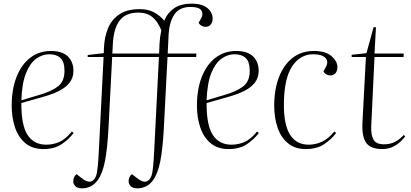

<svg xmlns="http://www.w3.org/2000/svg" viewBox="-20 -802 2250 1051"><path d="M259 -523Q321 -523 351.5 -493Q382 -463 382 -414Q382 -376 360.5 -349Q339 -322 302.5 -304Q266 -286 220 -273L97 -238Q96 -118 130.5 -64Q165 -10 233 -10Q271 -10 305 -25Q339 -40 373 -82L383 -74Q355 -37 315.5 -11.5Q276 14 217 14Q157 14 118.5 -18.5Q80 -51 62 -105Q44 -159 44 -223Q44 -312 70 -379.5Q96 -447 144.5 -485Q193 -523 259 -523ZM333 -414Q333 -464 311 -484.5Q289 -505 250 -505Q212 -505 178 -480.5Q144 -456 122 -400.5Q100 -345 97 -253L197 -283Q265 -303 299 -330.5Q333 -358 333 -414Z M429 229Q403 229 392 216.5Q381 204 381 191Q381 166 399 151L423 170Q461 201 483 189.5Q505 178 511 141Q516 108 518 75.5Q520 43 522 5L547 -490H460V-501L548 -511L549 -538Q551 -597 570.5 -645.5Q590 -694 632.5 -723Q675 -752 745 -752Q791 -752 824 -734Q857 -716 879 -689Q896 -731 932.5 -756.5Q969 -782 1030 -782Q1072 -782 1097 -769.5Q1122 -757 1133 -738Q1144 -719 1144 -701Q1144 -679 1133 -667Q1122 -655 1105 -655Q1081 -655 1067 -677L1078 -696Q1095 -725 1082.5 -744.5Q1070 -764 1024 -764Q963 -764 935 -723.5Q907 -683 903 -612L898 -509H1055L1054 -490H897L877 -103Q871 12 857.5 80.5Q844 149 818 184Q800 209 777.5 219Q755 229 732 229Q706 229 695 216.5Q684 204 684 191Q684 166 702 151L726 170Q764 201 786 189.5Q808 178 814 141Q819 108 821 75.5Q823 43 825 5L850 -490H594L574 -103Q568 12 554.5 80.5Q541 149 515 184Q497 209 474.5 219Q452 229 429 229ZM595 -509H851L853 -560Q855 -599 863 -637Q842 -687 812.5 -710Q783 -733 737 -733Q669 -733 636 -691Q603 -649 598 -566Z M1273 -523Q1335 -523 1365.5 -493Q1396 -463 1396 -414Q1396 -376 1374.5 -349Q1353 -322 1316.5 -304Q1280 -286 1234 -273L1111 -238Q1110 -118 1144.5 -64Q1179 -10 1247 -10Q1285 -10 1319 -25Q1353 -40 1387 -82L1397 -74Q1369 -37 1329.5 -11.5Q1290 14 1231 14Q1171 14 1132.5 -18.5Q1094 -51 1076 -105Q1058 -159 1058 -223Q1058 -312 1084 -379.5Q1110 -447 1158.5 -485Q1207 -523 1273 -523ZM1347 -414Q1347 -464 1325 -484.5Q1303 -505 1264 -505Q1226 -505 1192 -480.5Q1158 -456 1136 -400.5Q1114 -345 1111 -253L1211 -283Q1279 -303 1313 -330.5Q1347 -358 1347 -414Z M1698 -523Q1763 -523 1795 -494.5Q1827 -466 1827 -435Q1827 -413 1816 -401Q1805 -389 1789 -389Q1764 -389 1750 -411L1761 -430Q1781 -464 1762 -484.5Q1743 -505 1695 -505Q1622 -505 1578 -437Q1534 -369 1534 -226Q1534 -10 1670 -10Q1707 -10 1742 -26Q1777 -42 1810 -82L1820 -74Q1792 -37 1752.5 -11.5Q1713 14 1654 14Q1594 14 1555.5 -18.5Q1517 -51 1499 -105Q1481 -159 1481 -223Q1481 -312 1507 -379.5Q1533 -447 1581.5 -485Q1630 -523 1698 -523Z M1905 -502 1986 -511 2025 -653H2038L2030 -509H2190L2189 -490H2030L2012 -109Q2010 -65 2024 -38.5Q2038 -12 2082 -12Q2115 -12 2141 -25Q2167 -38 2190 -63L2198 -56Q2176 -25 2144 -5.5Q2112 14 2073 14Q2008 14 1984 -21Q1960 -56 1964 -132L1983 -490H1905Z"/></svg>

Font: Literata 72pt ExtraLight
Style: Italic
Weight: 200
Italic angle: -2°
Designer: Latin by Veronika Burian and Jose Scaglione. Greek by Irene Vlachou. Cyrillic by Vera Evstafieva
Foundry: TypeTogether
Version: Version 3.002